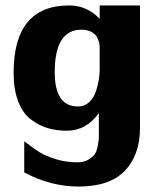

<svg xmlns="http://www.w3.org/2000/svg" viewBox="-20 -503 601 705"><path d="M30 -236Q30 -483 234 -483Q299 -483 346 -434V-483H494V-33Q494 66 438.5 124Q383 182 269 182Q166 182 69 130V16Q103 42 125.5 56Q148 70 185 81.5Q222 93 264 93Q288 93 304 83.5Q320 74 327.5 64Q335 54 339 32Q343 10 343 3Q343 -4 343 -26V-88Q297 -23 225 -23Q186 -23 153.5 -33Q121 -43 92 -65.5Q63 -88 46.5 -131.5Q30 -175 30 -236ZM181 -238Q181 -112 266 -112Q290 -112 307 -127.5Q324 -143 332 -167Q340 -191 343 -211Q346 -231 346 -249V-310V-316Q346 -322 346 -326Q346 -330 345.5 -337.5Q345 -345 343 -350.5Q341 -356 338 -363Q335 -370 330 -375Q325 -380 318 -384.5Q311 -389 301 -391.5Q291 -394 279 -394Q181 -394 181 -238Z"/></svg>

Font: Coval
Style: Black
Weight: 1000
Foundry: Context Ltd
Version: Version 001.000